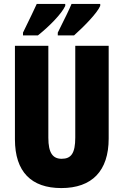

<svg xmlns="http://www.w3.org/2000/svg" viewBox="-20 -947 628 977"><path d="M490 -917V-927H344C334 -902 310 -853 274 -781V-767H357C403 -808 474 -879 490 -917ZM312 -917V-927H167C156 -903 133 -854 97 -781V-767H173C230 -812 294 -877 312 -917ZM533 -242V-714H363V-247C363 -167 342 -139 294 -139C249 -139 226 -168 226 -246V-714H56V-238C56 -72 140 10 292 10C448 10 533 -77 533 -242Z"/></svg>

Font: Noto Sans Arabic ExtCond Blk
Style: Regular
Weight: 900
Width: 2
Designer: Monotype Design Team, Nadine Chahine, Nizar Qandah and Khaled Hosny
Foundry: Monotype Imaging Inc.
Version: Version 2.012